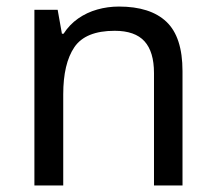

<svg xmlns="http://www.w3.org/2000/svg" viewBox="-20 -566 658 586"><path d="M343 -546Q439 -546 488 -499.5Q537 -453 537 -349V0H450V-343Q450 -408 421 -440Q392 -472 330 -472Q241 -472 207 -422Q173 -372 173 -278V0H85V-536H156L169 -463H174Q192 -491 218.5 -509.5Q245 -528 277 -537Q309 -546 343 -546Z"/></svg>

Font: Noto Sans Hebrew
Style: Regular
Weight: 400
Designer: Monotype Design Team
Foundry: Monotype Imaging Inc.
Version: Version 2.003;January 10, 2023;FontCreator 14.0.0.2877 64-bi